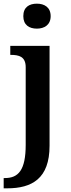

<svg xmlns="http://www.w3.org/2000/svg" viewBox="-37 -786 385 1046"><path d="M164 -630C204 -630 239 -650 239 -698C239 -747 204 -766 164 -766C122 -766 90 -747 90 -698C90 -650 122 -630 164 -630ZM-17 240H2C137 240 233 187 233 8V-536H19V-487H22C66 -487 103 -478 103 -420V3C103 141 63 184 -10 184H-17Z"/></svg>

Font: Noto Serif Yezidi SemiBold
Style: Regular
Weight: 600
Designer: Dalton Maag Ltd
Foundry: Dalton Maag Ltd
Version: Version 1.001